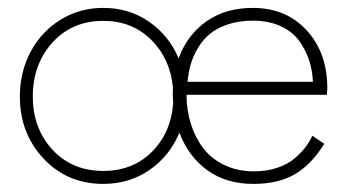

<svg xmlns="http://www.w3.org/2000/svg" viewBox="-20 -442 877 474"><path d="M235 12Q146 12 87.5 -50.5Q29 -113 29 -204Q29 -263.5 55.2 -313.5Q81.5 -363.5 129 -393Q176.5 -422.5 235 -422.5Q298.5 -422.5 347.8 -388.5Q397 -354.5 421 -298Q442 -355.5 489.2 -389Q536.5 -422.5 604 -422.5Q686.5 -422.5 737.2 -367Q788 -311.5 788 -225Q788 -222 787.5 -216.2Q787 -210.5 787 -208H440.5Q440.5 -171 450.8 -137.5Q461 -104 481 -77.2Q501 -50.5 533.5 -34.8Q566 -19 607 -19Q639 -19 665.2 -28Q691.5 -37 708.2 -51.8Q725 -66.5 735 -79.8Q745 -93 751 -107L780.5 -87Q749 -36 708.2 -12Q667.5 12 605.5 12Q538 12 491.2 -22.2Q444.5 -56.5 423 -114.5Q399 -57 349.2 -22.5Q299.5 12 235 12ZM752.5 -240Q751.5 -266.5 743.8 -291.2Q736 -316 719.8 -339.5Q703.5 -363 673.8 -377Q644 -391 604 -391Q570 -391 542.5 -381.8Q515 -372.5 497.5 -357.8Q480 -343 468 -322.5Q456 -302 450.5 -282Q445 -262 443 -240ZM235 -20Q307.5 -20 354.8 -67Q402 -114 407.5 -187Q406.5 -203 406.5 -210.5Q406.5 -221 407 -226Q400 -297.5 353 -344Q306 -390.5 235 -390.5Q158 -390.5 109.5 -337Q61 -283.5 61 -204Q61 -125 109.5 -72.5Q158 -20 235 -20Z"/></svg>

Font: League Spartan ExtraLight
Style: Regular
Weight: 200
Foundry: The League of Moveable Type
Version: Version 2.002